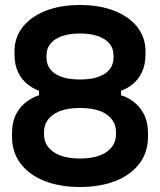

<svg xmlns="http://www.w3.org/2000/svg" viewBox="-20 -734 640 768"><path d="M28 -187V-199Q28 -247 45 -278.5Q62 -310 87.5 -328Q113 -346 136 -353V-371Q113 -379 90 -397Q67 -415 52.5 -445Q38 -475 38 -517V-529Q38 -584 70.5 -625.5Q103 -667 162 -690.5Q221 -714 300 -714Q379 -714 438 -690.5Q497 -667 529.5 -625.5Q562 -584 562 -529V-517Q562 -475 547.5 -445Q533 -415 510.5 -397Q488 -379 464 -371V-353Q488 -346 513 -328Q538 -310 555 -278.5Q572 -247 572 -199V-187Q572 -125 537.5 -79.5Q503 -34 441.5 -10Q380 14 300 14Q220 14 158.5 -10Q97 -34 62.5 -79.5Q28 -125 28 -187ZM444 -197V-205Q444 -249 407.5 -275.5Q371 -302 300 -302Q230 -302 193 -275.5Q156 -249 156 -205V-197Q156 -153 193.5 -126.5Q231 -100 300 -100Q369 -100 406.5 -126.5Q444 -153 444 -197ZM434 -504V-512Q434 -554 398 -577Q362 -600 300 -600Q238 -600 202 -577Q166 -554 166 -512V-504Q166 -462 201 -439Q236 -416 300 -416Q364 -416 399 -439Q434 -462 434 -504Z"/></svg>

Font: Space 7353
Style: Regular
Weight: 400
Designer: Christine Claussen + Ruben Lyon  (Space 7353)
Version: Version 1.000;FEAKit 1.0